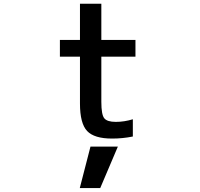

<svg xmlns="http://www.w3.org/2000/svg" viewBox="-20 -711 1040 1000"><path d="M451.2 52.7H593.8L502 268.6H395.5ZM507.8 -502.9H685.5V-416H507.8V-180.7Q507.8 -114.3 522.9 -95.2Q538.1 -76.2 583 -76.2Q627 -76.2 671.9 -89.8V0Q619.1 10.7 563.5 10.7Q470.7 10.7 433.6 -28.8Q396.5 -68.4 396.5 -171.9V-416H292V-502.9H396.5V-691.4H507.8Z"/></svg>

Font: Gen Shin Gothic Monospace Medium
Style: Regular
Weight: 500
Designer: [Source Han Sans]
Ryoko NISHIZUKA  (kana & ideographs); Paul D. Hunt (Latin, Greek & Cyrillic); Wenlong ZHANG  (bopomofo
Version: Version 1.002.20150607